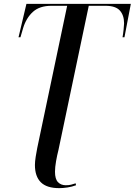

<svg xmlns="http://www.w3.org/2000/svg" viewBox="-20 -734 698 995"><path d="M287 241Q222 241 191.5 210.5Q161 180 161 121Q161 104 165 78Q169 52 173 33L328 -704H247Q185 -704 150.5 -672.5Q116 -641 100 -589L86 -541H76L117 -714H658L625 -541H615Q618 -557 620.5 -580.5Q623 -604 623 -613Q623 -655 601 -679.5Q579 -704 526 -704H440L283 43Q276 70 270.5 101.5Q265 133 265 156Q265 194 280.5 210Q296 226 321 226Q337 226 348.5 223Q360 220 372 216L374 226Q353 234 329.5 237.5Q306 241 287 241Z"/></svg>

Font: Noto Serif Display SemiCondensed Medium
Style: Italic
Weight: 500
Width: 4
Italic angle: -12°
Designer: Monotype Design Team
Foundry: Monotype Imaging Inc.
Version: Version 2.009